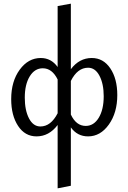

<svg xmlns="http://www.w3.org/2000/svg" viewBox="-20 -737 700 1046"><path d="M480 -421Q543 -421 581 -364.5Q619 -308 619 -219Q619 -123 573 -58.5Q527 6 460 6Q401 6 366 -43V275L294 289V-56Q247 6 179 6Q116 6 78.5 -51Q41 -108 41 -197Q41 -294 87.5 -357.5Q134 -421 202 -421Q259 -421 294 -372V-704L366 -717V-360Q412 -421 480 -421ZM447 -51Q491 -51 518 -95.5Q545 -140 545 -213Q545 -280 522 -324Q499 -368 460 -368Q402 -368 366 -296V-113Q395 -51 447 -51ZM200 -48Q257 -48 294 -120V-304Q264 -365 213 -365Q169 -365 142 -321Q115 -277 115 -205Q115 -136 138 -92Q161 -48 200 -48Z"/></svg>

Font: EauTestInfant Medium
Style: Regular
Weight: 500
Designer: Christian Thalmann (Catharsis Fonts)
Version: Version 0.001;PS 000.001;hotconv 1.0.88;makeotf.lib2.5.64775